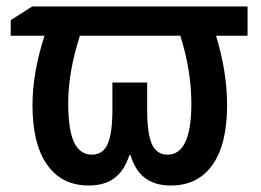

<svg xmlns="http://www.w3.org/2000/svg" viewBox="-20 -561 803 591"><path d="M742 -451H645Q679 -340 679 -237Q679 -117 634 -53.5Q589 10 506 10Q457 10 426.5 -13Q396 -36 382 -83H378Q363 -36 332.5 -13Q302 10 253 10Q170 10 125 -54Q80 -118 80 -237Q80 -337 117 -451H13V-499L79 -541H742ZM226 -451Q190 -340 190 -244Q190 -161 208 -123Q226 -85 263 -85Q297 -85 311.5 -118Q326 -151 326 -223V-307H433V-223Q433 -150 447.5 -117.5Q462 -85 496 -85Q569 -85 569 -242Q569 -344 535 -451Z"/></svg>

Font: Noto Sans Display Medium Narrow
Style: Regular
Weight: 500
Width: 4
Designer: Monotype Design team
Foundry: Monotype Imaging Inc.
Version: Version 1.000